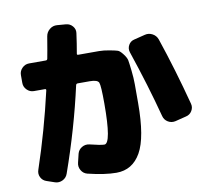

<svg xmlns="http://www.w3.org/2000/svg" viewBox="-93 -930 1185 1094"><g transform="rotate(-10 500.0 -383.5)"><path d="M434 -640Q490 -640 516 -640Q542 -640 576.5 -633.5Q611 -627 622.5 -623Q634 -619 651 -597Q668 -575 671 -559Q674 -543 679 -498.5Q684 -454 684 -419Q684 -384 684 -310Q684 -111 635.5 -25.5Q587 60 494 60Q427 60 329 36Q306 30 294 9Q282 -12 288 -35L300 -85Q306 -107 326 -119Q346 -131 369 -126Q433 -110 454 -110Q494 -110 494 -340Q494 -444 486.5 -462Q479 -480 434 -480H365Q356 -480 354 -472Q300 -230 213 16Q205 39 183.5 49.5Q162 60 140 53L93 37Q71 30 60.5 9.5Q50 -11 58 -34Q130 -248 181 -471Q183 -480 175 -480H111Q88 -480 71 -497Q54 -514 54 -537V-583Q54 -606 71 -623Q88 -640 111 -640H208Q216 -640 218 -648Q225 -683 240 -774Q244 -798 263 -813.5Q282 -829 306 -827L357 -823Q380 -821 395 -803.5Q410 -786 407 -764Q399 -704 389 -648Q387 -640 396 -640ZM863 -646Q926 -460 980 -254Q986 -232 974 -212Q962 -192 939 -187L875 -171Q852 -166 832 -178Q812 -190 806 -213Q758 -396 688 -603Q681 -625 692 -645Q703 -665 725 -670L789 -686Q812 -692 833.5 -680.5Q855 -669 863 -646Z"/></g></svg>

Font: Rounded Mplus 1c Black
Style: Regular
Weight: 900
Version: Version 1.059.20150529